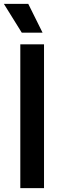

<svg xmlns="http://www.w3.org/2000/svg" viewBox="-43 -968 308 988"><path d="M61.5 0V-740H183.5V0ZM69 -800 -23 -948H102.5L176 -800Z"/></svg>

Font: Encode Sans SC Condensed SemiBold
Style: Regular
Weight: 600
Width: 3
Designer: Multiple Designers
Foundry: Impallari Type
Version: Version 3.002